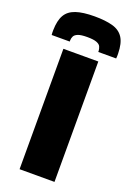

<svg xmlns="http://www.w3.org/2000/svg" viewBox="-210 -987 722 1049"><g transform="rotate(20 150.5 -462.5)"><path d="M49 0V-700H252V0ZM150 -925Q212 -925 254 -913.5Q296 -902 317 -870Q338 -838 339 -777Q339 -770 339 -763Q339 -756 338 -749H234Q234 -750 234 -751.5Q234 -753 234 -756Q233 -768 228 -779.5Q223 -791 205 -798Q187 -805 150 -805Q114 -805 96.5 -798Q79 -791 73.5 -779.5Q68 -768 68 -756Q68 -753 68 -751.5Q68 -750 68 -749H-37Q-38 -756 -38 -763Q-38 -770 -38 -777Q-37 -833 -18.5 -865Q0 -897 41 -911Q82 -925 150 -925Z"/></g></svg>

Font: Georama ExtraBold
Style: Regular
Weight: 800
Designer: Jean-Baptiste Levee
Foundry: Production Type
Version: Version 1.001